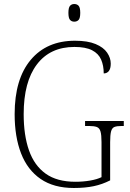

<svg xmlns="http://www.w3.org/2000/svg" viewBox="-20 -927 647 957"><path d="M348 10Q248 10 182.5 -35Q117 -80 85 -162.5Q53 -245 53 -358Q53 -533 133 -628.5Q213 -724 354 -724Q417 -724 456.5 -707.5Q496 -691 514 -664.5Q532 -638 532 -610Q532 -585 522.5 -573Q513 -561 497 -561Q497 -600 484 -630Q471 -660 439 -676.5Q407 -693 351 -693Q230 -693 164 -606Q98 -519 98 -358Q98 -253 124.5 -177.5Q151 -102 207.5 -61.5Q264 -21 356 -21Q394 -21 429 -27Q464 -33 486 -44V-219Q486 -254 481 -271.5Q476 -289 462.5 -294Q449 -299 425 -299H404V-324H597V-299H585Q562 -299 550 -294Q538 -289 533.5 -271.5Q529 -254 529 -218V-28Q490 -8 447 1Q404 10 348 10ZM350 -819Q337 -819 329 -828Q321 -837 321 -863Q321 -889 329 -898Q337 -907 350 -907Q364 -907 372 -898Q380 -889 380 -863Q380 -837 372 -828Q364 -819 350 -819Z"/></svg>

Font: Noto Serif Lao SemiCondensed ExtraLight
Style: Regular
Weight: 200
Width: 4
Designer: Monotype Design Team
Foundry: Monotype Imaging Inc.
Version: Version 2.003; ttfautohint (v1.8.4.7-5d5b)